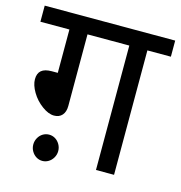

<svg xmlns="http://www.w3.org/2000/svg" viewBox="-98 -710 774 821"><g transform="rotate(15 289.0 -300.0)"><path d="M393.6 -550.8H208.5V-233.9Q208.5 -207.5 195.6 -192.9Q182.6 -178.2 159.7 -178.2Q134.8 -178.2 106 -199.5Q77.1 -220.7 59.1 -251.2Q41 -281.7 41 -307.6Q41 -333.5 55.9 -346.2Q70.8 -358.9 101.6 -358.9H128.4V-550.8H0V-622.1H577.6V-550.8H473.6V0H393.6ZM161.6 -94.2Q176.3 -94.2 188.7 -86.7Q201.2 -79.1 209 -65.4Q216.8 -51.8 216.8 -36.1Q216.8 -20 208.7 -6.3Q200.7 7.3 188.2 14.6Q175.8 22 161.6 22Q147 22 134.5 14.4Q122.1 6.8 114.3 -6.6Q106.4 -20 106.4 -36.1Q106.4 -51.8 114 -65.4Q121.6 -79.1 134.3 -86.7Q147 -94.2 161.6 -94.2Z"/></g></svg>

Font: Noto Sans Devanagari UI
Style: Regular
Weight: 400
Designer: Monotype Design Team
Foundry: Monotype Imaging Inc.
Version: Version 1.06